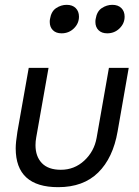

<svg xmlns="http://www.w3.org/2000/svg" viewBox="-20 -764 575 795"><path d="M187 -685Q186 -681 186 -673Q186 -652 199 -639Q212 -626 235 -626Q265 -626 286 -646.5Q307 -667 307 -695Q307 -717 293.5 -730.5Q280 -744 256 -744Q233 -744 212.5 -730.5Q192 -717 187 -685ZM376 -685Q375 -681 375 -673Q375 -652 388 -639Q401 -626 424 -626Q454 -626 475 -646.5Q496 -667 496 -695Q496 -717 482.5 -730.5Q469 -744 445 -744Q422 -744 401.5 -730.5Q381 -717 376 -685ZM431 -483 380 -193Q370 -137 329 -99Q288 -61 232 -61Q180 -61 153.5 -88.5Q127 -116 127 -163Q127 -179 130 -195L181 -483H99L52 -218Q45 -174 45 -150Q45 11 221 11Q325 11 386.5 -49.5Q448 -110 467 -220L513 -483Z"/></svg>

Font: Geom Light
Style: Italic
Weight: 300
Italic angle: -10°
Version: Version 1.102